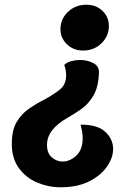

<svg xmlns="http://www.w3.org/2000/svg" viewBox="-20 -527 574 813"><path d="M319 -273Q350 -273 375 -260Q400 -247 399 -220Q397 -159 376 -123Q355 -87 326 -66.5Q297 -46 269 -30Q179 20 179 86Q179 122 199.5 139.5Q220 157 245 157Q276 157 303 132Q330 107 330 58Q330 32 321 1Q392 0 425.5 31Q459 62 459 104Q459 141 433 178.5Q407 216 357.5 241Q308 266 236 266Q185 266 137.5 246Q90 226 60 185Q30 144 30 82Q30 24 51 -11Q72 -46 103.5 -67.5Q135 -89 167 -105Q204 -125 232 -146.5Q260 -168 260 -208Q260 -217 258.5 -228Q257 -239 252 -252Q263 -263 281.5 -268Q300 -273 319 -273ZM346 -507Q387 -507 414 -481Q441 -455 441 -417Q441 -374 409.5 -343.5Q378 -313 332 -313Q291 -313 263.5 -339.5Q236 -366 236 -403Q236 -447 268 -477Q300 -507 346 -507Z"/></svg>

Font: Agbalumo
Style: Regular
Weight: 400
Designer: Raphael Alegbeleye
Foundry: Sorkin Type Co.
Version: Version 1.000; ttfautohint (v1.8.4)